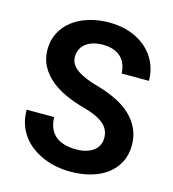

<svg xmlns="http://www.w3.org/2000/svg" viewBox="-109 -811 817 909"><g transform="rotate(15 300.0 -356.0)"><path d="M433.1 -185.5Q433.1 -204.6 426.5 -221.2Q419.9 -237.8 404.1 -252.2Q388.2 -266.6 362.5 -278.6Q336.9 -290.5 298.8 -300.8Q252.4 -313.5 210.2 -332.5Q168 -351.6 135.7 -378.4Q103.5 -405.3 84.2 -440.9Q64.9 -476.6 64.9 -522.9Q64.9 -567.9 84 -604.5Q103 -641.1 136.7 -667Q170.4 -692.9 216.3 -706.8Q262.2 -720.7 315.9 -720.7Q371.6 -720.7 417.7 -704.6Q463.9 -688.5 497.1 -659.4Q530.3 -630.4 548.8 -590.3Q567.4 -550.3 567.4 -502.4H433.6Q432.6 -526.4 425 -546.4Q417.5 -566.4 402.6 -580.8Q387.7 -595.2 365.5 -603.3Q343.3 -611.3 313.5 -611.3Q286.1 -611.3 264.9 -604.7Q243.7 -598.1 229 -586.2Q214.4 -574.2 206.8 -557.9Q199.2 -541.5 199.2 -522.5Q199.2 -502.4 209.2 -486.3Q219.2 -470.2 238.3 -457.3Q257.3 -444.3 284.4 -433.6Q311.5 -422.9 345.7 -413.6Q394.5 -399.4 435.5 -378.9Q476.6 -358.4 506.1 -330.3Q535.6 -302.2 552 -266.4Q568.4 -230.5 568.4 -186.5Q568.4 -139.6 549.6 -103.3Q530.8 -66.9 497.6 -41.7Q464.4 -16.6 418.5 -3.7Q372.6 9.3 318.4 9.3Q284.7 9.3 251.2 3.2Q217.8 -2.9 187.3 -15.6Q156.7 -28.3 130.4 -47.4Q104 -66.4 84.7 -91.8Q65.4 -117.2 54.4 -149.4Q43.5 -181.6 43.5 -220.7H178.2Q179.2 -188.5 189.5 -165.5Q199.7 -142.6 218 -127.9Q236.3 -113.3 262 -106.4Q287.6 -99.6 318.4 -99.6Q345.7 -99.6 366.9 -106Q388.2 -112.3 402.8 -123.5Q417.5 -134.8 425.3 -150.6Q433.1 -166.5 433.1 -185.5Z"/></g></svg>

Font: Roboto Mono
Style: Bold
Weight: 700
Designer: Google
Version: Version 2.000985; 2015; ttfautohint (v1.3)